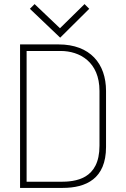

<svg xmlns="http://www.w3.org/2000/svg" viewBox="-20 -918 616 938"><path d="M286 0C401 0 498 -45 498 -200V-474C498 -606 421 -701 266 -701H78V0ZM466 -206C466 -41 348 -30 274 -30H110V-669H276C370 -669 466 -615 466 -474ZM416 -875 393 -898 273 -780 149 -898 126 -875 274 -734Z"/></svg>

Font: Advent Pro
Style: ExtraLight
Weight: 250
Designer: Andreas Kalpakidis
Foundry: Andreas Kalpakidis
Version: Version 2.002 2007